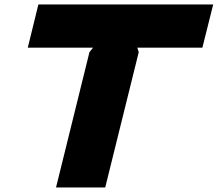

<svg xmlns="http://www.w3.org/2000/svg" viewBox="-20 -830 964 850"><path d="M923.8 -810.1 876 -619.1H587.9L594.2 -599.1L445.8 0H228L376 -599.1L392.1 -619.1H103L149.9 -810.1Z"/></svg>

Font: Sinkin Sans 900 X Black Italic
Style: Regular
Weight: 950
Italic angle: -112°
Designer: Keith Bates
Foundry: K-Type
Version: Sinkin Sans (version 1.0)  by Keith Bates   •   © 2014   www